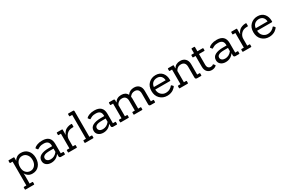

<svg xmlns="http://www.w3.org/2000/svg" viewBox="165 -2281 6065 4069"><g transform="rotate(-30 3198.0 -246.5)"><path d="M252 225H51Q38 225 38 213V170Q38 158 51 158H107V-425H53Q40 -425 40 -437V-480Q40 -492 53 -492H170Q183 -492 183 -480L182 -401H183Q202 -442 244.5 -470.5Q287 -499 349 -499Q450 -499 512 -430.5Q574 -362 574 -248.5Q574 -135 513 -64Q452 7 350 7Q288 7 246.5 -21.5Q205 -50 187 -91H184Q187 -59 187 -45V158H252Q265 158 265 170V213Q265 225 252 225ZM185 -244Q185 -157 230.5 -110Q276 -63 340.5 -63Q405 -63 448.5 -113.5Q492 -164 492 -246.5Q492 -329 448.5 -379Q405 -429 340 -429Q275 -429 230 -380Q185 -331 185 -244Z M1135 0H1048Q1005 0 1005 -42V-93H1003Q930 8 808 8Q736 8 690 -29.5Q644 -67 644 -131Q644 -213 715.5 -251.5Q787 -290 912 -290H996V-302Q996 -427 866 -427Q805 -427 778 -415.5Q751 -404 739.5 -397Q728 -390 722 -386Q707 -374 700 -384L672 -419Q665 -427 674 -435Q691 -457 744 -478Q797 -499 869 -499Q1079 -499 1079 -299V-67H1135Q1147 -67 1147 -55V-12Q1147 0 1135 0ZM996 -230H917Q859 -230 821 -224Q783 -218 756.5 -198Q730 -178 730 -143Q730 -108 758.5 -85.5Q787 -63 833 -63Q930 -63 996 -149Z M1426 0H1235Q1222 0 1222 -12V-55Q1222 -67 1235 -67H1290V-425H1235Q1222 -425 1222 -437V-480Q1222 -492 1235 -492H1352Q1365 -492 1365 -480V-355H1368Q1371 -371 1389 -399Q1407 -427 1428.5 -445.5Q1450 -464 1490.5 -479Q1531 -494 1582 -494Q1595 -494 1595 -481V-428Q1595 -415 1582 -415H1561Q1475 -415 1424 -360Q1373 -305 1373 -235V-67H1426Q1439 -67 1439 -55V-12Q1439 0 1426 0Z M1832 0H1641Q1628 0 1628 -12V-55Q1628 -67 1641 -67H1696V-651H1641Q1628 -651 1628 -663V-706Q1628 -718 1641 -718H1752Q1779 -718 1779 -693V-67H1832Q1845 -67 1845 -55V-12Q1845 0 1832 0Z M2411 0H2324Q2281 0 2281 -42V-93H2279Q2206 8 2084 8Q2012 8 1966 -29.5Q1920 -67 1920 -131Q1920 -213 1991.5 -251.5Q2063 -290 2188 -290H2272V-302Q2272 -427 2142 -427Q2081 -427 2054 -415.5Q2027 -404 2015.5 -397Q2004 -390 1998 -386Q1983 -374 1976 -384L1948 -419Q1941 -427 1950 -435Q1967 -457 2020 -478Q2073 -499 2145 -499Q2355 -499 2355 -299V-67H2411Q2423 -67 2423 -55V-12Q2423 0 2411 0ZM2272 -230H2193Q2135 -230 2097 -224Q2059 -218 2032.5 -198Q2006 -178 2006 -143Q2006 -108 2034.5 -85.5Q2063 -63 2109 -63Q2206 -63 2272 -149Z M3340 0H3245Q3222 0 3211.5 -9.5Q3201 -19 3201 -42V-305Q3201 -363 3173.5 -395Q3146 -427 3092 -427Q3013 -427 2968 -358Q2974 -340 2974 -318V-67H3030Q3042 -67 3042 -55V-12Q3042 0 3030 0H2839Q2826 0 2826 -12V-55Q2826 -67 2839 -67H2892V-305Q2892 -363 2864 -395Q2836 -427 2782 -427Q2741 -427 2719.5 -414.5Q2698 -402 2687 -392.5Q2676 -383 2669 -374Q2657 -358 2649 -341V-67H2698Q2710 -67 2710 -55V-12Q2710 0 2698 0H2511Q2498 0 2498 -12V-55Q2498 -67 2511 -67H2566V-425H2511Q2498 -425 2498 -437V-480Q2498 -492 2511 -492H2609Q2626 -492 2633.5 -485.5Q2641 -479 2641 -462L2639 -412H2642Q2694 -499 2803.5 -499Q2913 -499 2953 -416Q3010 -499 3114 -499Q3194 -499 3238.5 -452Q3283 -405 3283 -325L3284 -67H3340Q3353 -67 3353 -55V-12Q3353 0 3340 0Z M3848 -236H3488Q3492 -153 3540.5 -108Q3589 -63 3650 -63Q3711 -63 3754.5 -89Q3798 -115 3813 -140Q3821 -150 3831 -143L3858 -116Q3864 -110 3864 -105.5Q3864 -101 3859.5 -94Q3855 -87 3841 -72Q3827 -57 3801.5 -38Q3776 -19 3735.5 -6Q3695 7 3649 7Q3544 7 3473.5 -62Q3403 -131 3403 -247.5Q3403 -364 3473 -431.5Q3543 -499 3644.5 -499Q3746 -499 3804 -433.5Q3862 -368 3862 -257Q3862 -253 3862 -249Q3862 -236 3848 -236ZM3490 -297H3779Q3776 -359 3740 -396Q3704 -433 3644 -433Q3584 -433 3541 -399Q3498 -365 3490 -297Z M4473 0H4378Q4335 0 4335 -42V-305Q4335 -363 4307 -395Q4279 -427 4225 -427Q4148 -427 4105 -364Q4100 -358 4092 -342V-67H4145Q4158 -67 4158 -55V-12Q4158 0 4145 0H3954Q3941 0 3941 -12V-55Q3941 -67 3954 -67H4009V-425H3954Q3941 -425 3941 -437V-480Q3941 -492 3954 -492H4071Q4084 -492 4084 -480L4082 -412H4085Q4137 -499 4246 -499Q4326 -499 4371 -452Q4416 -405 4417 -325V-67H4473Q4486 -67 4486 -55V-12Q4486 0 4473 0Z M4849 -51Q4853 -47 4853 -42.5Q4853 -38 4847 -32Q4803 7 4736.5 7Q4670 7 4627.5 -36.5Q4585 -80 4585 -163V-425H4529Q4515 -425 4515 -438V-479Q4515 -492 4529 -492H4585V-593Q4585 -607 4599 -607H4655Q4668 -607 4668 -593V-492H4795Q4809 -492 4809 -479V-438Q4809 -425 4795 -425H4668V-165Q4668 -115 4690.5 -89.5Q4713 -64 4750.5 -64Q4788 -64 4807 -83Q4817 -92 4825 -82Z M5404 0H5317Q5274 0 5274 -42V-93H5272Q5199 8 5077 8Q5005 8 4959 -29.5Q4913 -67 4913 -131Q4913 -213 4984.5 -251.5Q5056 -290 5181 -290H5265V-302Q5265 -427 5135 -427Q5074 -427 5047 -415.5Q5020 -404 5008.5 -397Q4997 -390 4991 -386Q4976 -374 4969 -384L4941 -419Q4934 -427 4943 -435Q4960 -457 5013 -478Q5066 -499 5138 -499Q5348 -499 5348 -299V-67H5404Q5416 -67 5416 -55V-12Q5416 0 5404 0ZM5265 -230H5186Q5128 -230 5090 -224Q5052 -218 5025.5 -198Q4999 -178 4999 -143Q4999 -108 5027.5 -85.5Q5056 -63 5102 -63Q5199 -63 5265 -149Z M5695 0H5504Q5491 0 5491 -12V-55Q5491 -67 5504 -67H5559V-425H5504Q5491 -425 5491 -437V-480Q5491 -492 5504 -492H5621Q5634 -492 5634 -480V-355H5637Q5640 -371 5658 -399Q5676 -427 5697.5 -445.5Q5719 -464 5759.5 -479Q5800 -494 5851 -494Q5864 -494 5864 -481V-428Q5864 -415 5851 -415H5830Q5744 -415 5693 -360Q5642 -305 5642 -235V-67H5695Q5708 -67 5708 -55V-12Q5708 0 5695 0Z M6341 -236H5981Q5985 -153 6033.5 -108Q6082 -63 6143 -63Q6204 -63 6247.5 -89Q6291 -115 6306 -140Q6314 -150 6324 -143L6351 -116Q6357 -110 6357 -105.5Q6357 -101 6352.5 -94Q6348 -87 6334 -72Q6320 -57 6294.5 -38Q6269 -19 6228.5 -6Q6188 7 6142 7Q6037 7 5966.5 -62Q5896 -131 5896 -247.5Q5896 -364 5966 -431.5Q6036 -499 6137.5 -499Q6239 -499 6297 -433.5Q6355 -368 6355 -257Q6355 -253 6355 -249Q6355 -236 6341 -236ZM5983 -297H6272Q6269 -359 6233 -396Q6197 -433 6137 -433Q6077 -433 6034 -399Q5991 -365 5983 -297Z"/></g></svg>

Font: Sanchez
Style: Regular
Weight: 400
Designer: Daniel Hernández
Foundry: LatinoType
Version: Version 1.001